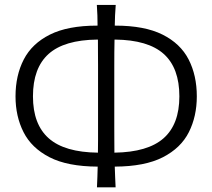

<svg xmlns="http://www.w3.org/2000/svg" viewBox="-20 -756 883 798"><path d="M383 22.5Q384 -0.5 384.8 -21.2Q385.5 -42 386 -63.5Q260.5 -64 185.8 -102.5Q111 -141 77.8 -206.8Q44.5 -272.5 44.5 -355.5Q44.5 -442.5 78.8 -508.8Q113 -575 187.5 -612.2Q262 -649.5 383.5 -649.5H385.5Q385.5 -671 384.8 -691.8Q384 -712.5 382.5 -735.5H461Q459 -712.5 458.2 -691.8Q457.5 -671 457 -649.5H459Q581 -649.5 655.5 -612.2Q730 -575 764 -508.8Q798 -442.5 798 -355.5Q798 -272.5 765 -206.8Q732 -141 657 -102.5Q582 -64 457 -63.5Q457.5 -42.5 458.5 -21.5Q459.5 -0.5 460.5 22.5ZM455 -229Q455 -200.5 455.2 -174Q455.5 -147.5 455.5 -121.5Q594.5 -123.5 660 -181.5Q725.5 -239.5 725.5 -355.5Q725.5 -473.5 660.5 -531.8Q595.5 -590 458.5 -591.5H456Q455.5 -566 455.2 -539.2Q455 -512.5 455 -484ZM117 -355.5Q117 -239 182.8 -181Q248.5 -123 387 -121.5Q387.5 -147.5 387.5 -174Q387.5 -200.5 387.5 -229V-484Q387.5 -512.5 387.2 -539.2Q387 -566 387 -591.5H384Q247 -590 182 -531.8Q117 -473.5 117 -355.5Z"/></svg>

Font: Commissioner Flair Light
Style: Regular
Weight: 300
Designer: Kostas Bartsokas
Foundry: Kostas Bartsokas
Version: Version 1.000; ttfautohint (v1.8.3)